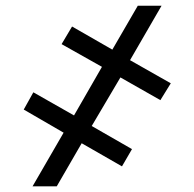

<svg xmlns="http://www.w3.org/2000/svg" viewBox="-20 -657 684 677"><path d="M303.4 -212.7 445.4 -131.2 410.1 -70.4 268 -151.9 180.1 0H94.8L204.3 -189.2L63.7 -270.7L97.6 -331.5L241 -250L339.5 -421.3L197.2 -501.4L234.1 -563.5L376.1 -482L465.8 -636.7H549.6L438.5 -444.8L582.2 -363.3L545.5 -303.9L404.6 -384Z"/></svg>

Font: Pretendard Variable
Style: Regular
Weight: 400
Designer: Base glyphs from Inter by Rasmus Andersson; Hangul glyphs from Noto Sans CJK(Source Han Sans) by Jang Soo-young and Kang
Foundry: Kil Hyung-jin
Version: Version 1.100;FEAKit 1.0